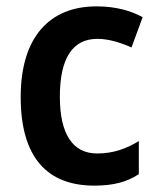

<svg xmlns="http://www.w3.org/2000/svg" viewBox="-20 -573 497 603"><path d="M276 10C335 10 378 -1 416 -26V-130C377 -106 336 -91 285 -91C209 -91 168 -151 168 -269C168 -389 207 -451 286 -451C320 -451 357 -440 393 -424L428 -519C392 -539 344 -553 283 -553C136 -553 45 -457 45 -268C45 -78 129 10 276 10Z"/></svg>

Font: Noto Sans Myanmar SemiCondensed SemiBold
Style: Regular
Weight: 600
Width: 4
Designer: Monotype Design Team
Foundry: Monotype Imaging Inc.
Version: Version 2.107